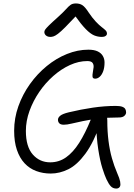

<svg xmlns="http://www.w3.org/2000/svg" viewBox="-20 -996 779 1113"><path d="M654 97Q635 97 622.5 84Q610 71 597 43Q587 22 573.5 -20.5Q560 -63 549.5 -130.5Q539 -198 537 -292L566 -290Q523 -170 475 -105Q427 -40 376.5 -15Q326 10 274 10Q229 10 190 -4.5Q151 -19 122.5 -49.5Q94 -80 78 -127Q62 -174 62 -238Q62 -311 86.5 -380Q111 -449 153.5 -508.5Q196 -568 251 -613Q306 -658 368 -683Q430 -708 492 -708Q526 -708 546.5 -698Q567 -688 576.5 -671Q586 -654 586 -634Q586 -605 578.5 -584Q571 -563 558.5 -551.5Q546 -540 532 -540Q518 -540 516.5 -550.5Q515 -561 518 -576Q521 -591 522.5 -606Q524 -621 516.5 -631.5Q509 -642 486 -642Q436 -642 385.5 -619Q335 -596 289 -555.5Q243 -515 207.5 -463Q172 -411 151 -353Q130 -295 130 -237Q130 -146 170 -100.5Q210 -55 271 -55Q322 -55 363 -84Q404 -113 439 -168Q474 -223 506 -302Q517 -328 530.5 -338Q544 -348 568 -348Q584 -348 593 -334.5Q602 -321 602 -297Q602 -234 609 -179Q616 -124 629 -78.5Q642 -33 658 4Q666 22 670.5 35Q675 48 676.5 56.5Q678 65 678 73Q678 84 671.5 90.5Q665 97 654 97ZM350 -273Q332 -273 324 -281Q316 -289 316 -302Q316 -314 329 -325Q342 -336 379 -345Q450 -362 518.5 -372Q587 -382 651 -382Q676 -382 689 -377Q702 -372 706.5 -363.5Q711 -355 711 -344Q711 -334 701 -324.5Q691 -315 669 -315Q602 -315 550.5 -308.5Q499 -302 460.5 -294Q422 -286 395 -279.5Q368 -273 350 -273ZM272 -782Q261 -782 253 -786Q245 -790 241 -796.5Q237 -803 237 -810Q237 -817 242 -824.5Q247 -832 263.5 -848.5Q280 -865 316 -897Q347 -925 362.5 -942.5Q378 -960 389.5 -968Q401 -976 420 -976Q442 -976 457.5 -966Q473 -956 493 -925Q516 -891 535.5 -870.5Q555 -850 569.5 -839Q584 -828 592 -820Q600 -812 600 -801Q600 -793 592 -787.5Q584 -782 571 -782Q547 -782 525.5 -791Q504 -800 477 -827.5Q450 -855 411 -910L428 -911Q385 -865 358.5 -838.5Q332 -812 316 -800Q300 -788 290 -785Q280 -782 272 -782Z"/></svg>

Font: Shantell Sans Light
Style: Regular
Weight: 300
Designer: Stephen Nixon, Anya Danilova, Shantell Martin
Foundry: Arrow Type
Version: Version 1.011;[c5ecc13dd]